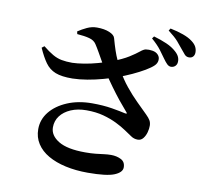

<svg xmlns="http://www.w3.org/2000/svg" viewBox="-94 -948 1188 1110"><g transform="rotate(10 500.0 -393.0)"><path d="M812 -666.9Q798.2 -687.1 778 -713.6Q757.8 -740.1 722.9 -770.3L732.5 -783.7Q774.9 -771.5 808.9 -756.6Q842.9 -741.7 866.1 -720.5Q882.1 -706.2 888.4 -692.2Q894.8 -678.2 894 -663.7Q894 -648.3 883.9 -638Q873.8 -627.8 857.5 -627.8Q845.3 -628.5 835 -638.8Q824.6 -649.1 812 -666.9ZM901.2 -740.2Q887.5 -758 868.4 -779.9Q849.2 -801.8 809.6 -832L818.5 -845.2Q861.4 -836.5 894.9 -824.4Q928.5 -812.3 948.9 -796.6Q968.4 -782.2 976.3 -767Q984.2 -751.8 984.2 -734.6Q984.2 -718.5 975.6 -709Q966.9 -699.4 951.4 -699.4Q936.4 -699.4 926.2 -710.3Q916 -721.2 901.2 -740.2ZM447.4 -340.8Q512.6 -340.8 563.8 -332.3Q615 -323.7 643.7 -316.8Q661.9 -313.6 648.7 -327Q627.5 -351 600.8 -384Q574.2 -417.1 546.8 -454.9Q519.4 -492.8 495.3 -529.2Q480.5 -553.4 464.3 -581.6Q448.2 -609.9 433 -636.8Q417.8 -663.6 405.7 -681.7Q392.7 -701.7 364.6 -709.2Q336.4 -716.8 292.7 -719.9L289.4 -735Q313.3 -751.1 341.2 -764.1Q369.2 -777.1 399.2 -777.1Q442.1 -777.1 471.8 -764.8Q501.5 -752.4 506.2 -734.6Q517.6 -693.7 527.5 -664.5Q537.3 -635.3 549.2 -609.9Q561.1 -584.4 576.5 -555.6Q602.4 -508.2 635.5 -467.7Q668.5 -427.1 702.5 -393.5Q736.5 -359.8 765.4 -331.4Q782.7 -314.4 790.1 -301.5Q797.4 -288.6 797.7 -271.1Q798 -253.2 792.2 -231.8Q786.3 -210.4 774 -195Q761.6 -179.6 742.7 -179.6Q720.2 -179.6 702.5 -192.1Q684.8 -204.6 660.4 -220.4Q635.3 -237.4 600.6 -254.5Q566 -271.5 522.1 -283.5Q478.2 -295.4 422.4 -295.4Q370.5 -295.4 331 -278.3Q291.5 -261.2 269.6 -232.1Q247.7 -203 247.7 -165.1Q247.7 -117.2 299.3 -85.8Q350.9 -54.4 455.9 -54.4Q491.5 -54.4 517.9 -57.2Q544.4 -60.1 565.9 -63Q587.4 -65.8 607.1 -65.8Q639.9 -65.8 665.6 -52.8Q691.3 -39.7 691.3 -7.3Q691.3 21.8 646.7 40.3Q602 58.9 490.9 58.9Q420.2 58.9 360.8 45.7Q301.4 32.6 257.7 7.4Q214 -17.7 190 -55.1Q165.9 -92.4 165.9 -140Q165.9 -196.6 202.3 -241.8Q238.8 -286.9 302.8 -313.9Q366.8 -340.8 447.4 -340.8ZM516.4 -600.1Q577.6 -623.3 613 -645.7Q648.4 -668.1 667.1 -683.6Q685.9 -699 698.3 -701.4Q716.4 -704.3 738 -700.8Q759.6 -697.2 771.7 -683.4Q783.3 -670.5 781.7 -652.3Q780.1 -634.1 766 -620.3Q750 -604.6 718.4 -585.9Q686.7 -567.2 646.6 -548.7Q606.4 -530.2 564.5 -515.2Q531.1 -503.2 486.8 -490.9Q442.5 -478.6 396.1 -470.7Q349.8 -462.9 309.6 -462.1Q246 -461.4 209.3 -475.9Q172.7 -490.4 149.5 -522.9Q126.3 -555.3 103.6 -606.6L118.2 -618Q151.2 -591.4 177.2 -576.5Q203.2 -561.5 230.3 -556.5Q257.4 -551.4 292.5 -551.4Q321.6 -552.1 360.9 -558.5Q400.2 -564.8 441 -576.2Q481.8 -587.5 516.4 -600.1Z"/></g></svg>

Font: Noto Serif KR
Style: Regular
Weight: 200
Designer: Ryoko NISHIZUKA 西塚涼子 (kana & ideographs); Frank Grießhammer (Latin, Greek & Cyrillic); Wenlong ZHANG 张文龙 (bopomofo); San
Foundry: Adobe
Version: Version 2.001;hotconv 1.1.0;makeotfexe 2.6.0